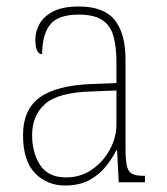

<svg xmlns="http://www.w3.org/2000/svg" viewBox="-20 -562 514 592"><path d="M181 10Q125 10 88 -28Q51 -66 51 -146Q51 -224 102.5 -261.5Q154 -299 264 -303L339 -306V-371Q339 -417 330 -450Q321 -483 295.5 -500Q270 -517 223 -517Q159 -517 134.5 -486Q110 -455 110 -395Q89 -395 89 -440Q89 -464 101.5 -487.5Q114 -511 143.5 -526.5Q173 -542 223 -542Q300 -542 333.5 -500.5Q367 -459 367 -379V-107Q367 -70 371 -51.5Q375 -33 386.5 -26.5Q398 -20 422 -20H427V0H346L341 -99H339Q327 -75 307 -49.5Q287 -24 256 -7Q225 10 181 10ZM184 -15Q229 -15 264 -39.5Q299 -64 319 -101.5Q339 -139 339 -178V-283L262 -280Q159 -277 119 -241.5Q79 -206 79 -145Q79 -92 103.5 -53.5Q128 -15 184 -15Z"/></svg>

Font: Noto Serif Lao SemiCondensed Thin
Style: Regular
Weight: 100
Width: 4
Designer: Monotype Design Team
Foundry: Monotype Imaging Inc.
Version: Version 2.003; ttfautohint (v1.8.4.7-5d5b)